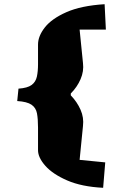

<svg xmlns="http://www.w3.org/2000/svg" viewBox="-20 -749 605 914"><path d="M471 145Q369 140 300 110Q231 80 196 40.5Q161 1 161 -34V-142Q161 -183 156 -209.5Q151 -236 130 -250.5Q109 -265 62 -268L68 -327Q111 -330 130.5 -344.5Q150 -359 155.5 -384Q161 -409 161 -443V-537Q161 -577 193.5 -618.5Q226 -660 296 -691Q366 -722 478 -729L484 -608H359L375 -449Q380 -410 363.5 -372Q347 -334 317 -304V-295Q347 -264 363.5 -226.5Q380 -189 375 -149L359 12L481 24Z"/></svg>

Font: Eczar ExtraBold
Style: Regular
Weight: 800
Designer: Vaibhav Singh
Foundry: Rosetta Type Foundry
Version: Version 2.000